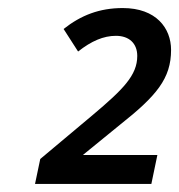

<svg xmlns="http://www.w3.org/2000/svg" viewBox="-20 -873 445 477"><path d="M67 -416H356L371 -488H186L278 -563C369 -635 405 -678 405 -749C405 -803 368 -853 285 -853C227 -853 181 -835 138 -801L174 -745C207 -771 237 -784 268 -784C301 -784 321 -765 321 -734C321 -686 286 -651 210 -587L80 -478Z"/></svg>

Font: Noto Sans Medium
Style: Italic
Weight: 500
Italic angle: -12°
Designer: Monotype Design Team
Foundry: Monotype Imaging Inc.
Version: Version 2.013